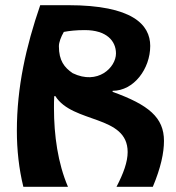

<svg xmlns="http://www.w3.org/2000/svg" viewBox="-20 -720 677 740"><path d="M414 -370C496 -370 559 -455 559 -543C559 -625 490 -700 243 -700H135C80 -540 45 -384 45 -216C45 -142 53 -69 70 0H242C203 -91 188 -198 188 -304C188 -319 188 -334 189 -349L193 -350C260 -243 472 -278 472 -134C472 -96 456 -52 429 0H569C600 -74 612 -131 612 -177C612 -267 553 -316 414 -366ZM205 -542H207C207 -557 215 -578 226 -597C247 -601 273 -604 307 -604C391 -604 427 -562 427 -514C427 -460 357 -391 260 -438C228 -460 207 -486 207 -542Z"/></svg>

Font: Brassia
Style: Regular
Weight: 400
Designer: Ariel Martín Pérez
Foundry: Tunera Type Foundry
Version: Version 1.600;hotconv 1.0.109;makeotfexe 2.5.65596